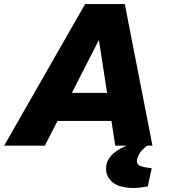

<svg xmlns="http://www.w3.org/2000/svg" viewBox="-58 -720 835 949"><path d="M-37.5 0 362.7 -700H558.9L695.5 0H511.7L431.4 -518.7H428.9L163.8 0ZM178.4 -122.4 206.3 -261H555.2L527.2 -122.4ZM602.6 209Q524.7 209 492 175.3Q459.3 141.5 467.8 96Q472.8 69.5 492.8 47.8Q512.7 26.1 552.2 7L613.9 -20.9H690.6L689.6 -14.9Q658.9 5.7 641.3 25.7Q623.8 45.7 619.3 69.3Q615.8 89.3 630.3 97.8Q644.8 106.4 691.9 111.4L672.5 201.5Q655 204.5 637.6 206.8Q620.1 209 602.6 209Z"/></svg>

Font: REM Medium
Style: Italic
Weight: 500
Italic angle: -11°
Designer: Octavio Pardo
Foundry: Ashler Design
Version: Version 1.005;gftools[0.9.28]